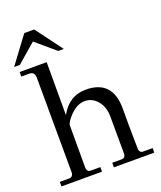

<svg xmlns="http://www.w3.org/2000/svg" viewBox="-164 -1007 928 1108"><g transform="rotate(-20 300.0 -452.5)"><path d="M589 -28V0H341V-28H400Q420 -28 423 -51Q422 -93 422 -281Q422 -342 390 -379.5Q358 -417 312.5 -417Q267 -417 223 -373Q185 -333 185 -313V-51Q188 -28 208 -28H268V0H19V-28H78Q97 -28 102 -51L100 -641Q99 -675 66 -675H18V-703H184V-378Q238 -477 341 -477Q508 -477 505 -295Q504 -233 507 -51Q510 -28 530 -28ZM181 -905 303 -741H269L150 -842L33 -741H-2L120 -905Z"/></g></svg>

Font: GFS Didot
Style: Regular
Weight: 400
Designer: Takis Katsoulidis and George D. Matthiopoulos
Foundry: Takis Katsoulidis and George D. Matthiopoulos
Version: Version 1.0